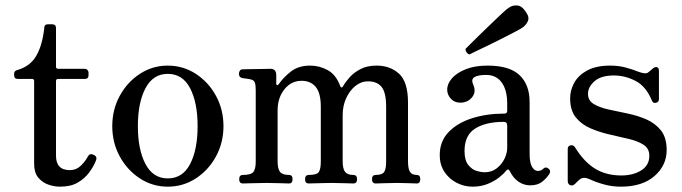

<svg xmlns="http://www.w3.org/2000/svg" viewBox="-20 -688 2556 720"><path d="M205 12Q183 12 160.5 4Q138 -4 123 -22.5Q108 -41 108 -74V-384Q108 -392 100 -392H47Q33 -392 33 -406V-412Q33 -423 47 -426Q94 -440 116.5 -479.5Q139 -519 146 -583Q146 -597 160 -597H175Q190 -597 190 -583V-438Q190 -430 198 -430H298Q304 -430 308 -425.5Q312 -421 312 -416V-406Q312 -392 298 -392H198Q190 -392 190 -384V-104Q190 -50 242 -50Q266 -50 283 -66.5Q300 -83 310 -102Q315 -110 321 -110Q327 -110 334 -106Q346 -99 339 -84Q330 -62 313.5 -40Q297 -18 271 -3Q245 12 205 12Z M609 12Q552 12 504.5 -19Q457 -50 429 -101.5Q401 -153 401 -215Q401 -277 429 -328.5Q457 -380 504.5 -411Q552 -442 609 -442Q667 -442 714.5 -411Q762 -380 790 -328.5Q818 -277 818 -215Q818 -153 790 -101.5Q762 -50 714.5 -19Q667 12 609 12ZM609 -19Q665 -19 693 -73Q721 -127 721 -215Q721 -303 693 -357Q665 -411 609 -411Q554 -411 525.5 -357Q497 -303 497 -215Q497 -127 525.5 -73Q554 -19 609 -19Z M891 0Q877 0 877 -16Q877 -32 891 -32Q921 -32 930 -43Q939 -54 939 -82V-349Q939 -368 936 -377.5Q933 -387 921 -390Q914 -392 904.5 -393Q895 -394 889 -395Q876 -398 876 -411Q876 -418 879.5 -423Q883 -428 890 -428Q893 -428 907 -428.5Q921 -429 939 -429Q957 -429 972.5 -429.5Q988 -430 994 -430Q1016 -430 1016 -406V-373Q1016 -370 1019 -369Q1022 -368 1025 -372Q1042 -397 1070.5 -419.5Q1099 -442 1143 -442Q1178 -442 1209 -425Q1240 -408 1256 -365Q1258 -360 1261 -360Q1264 -360 1266 -364Q1275 -380 1291 -398Q1307 -416 1332 -429Q1357 -442 1392 -442Q1443 -442 1476.5 -411.5Q1510 -381 1510 -303V-84Q1510 -55 1517.5 -43.5Q1525 -32 1543 -32Q1556 -32 1556 -16Q1556 0 1543 0Q1533 0 1513 -1Q1493 -2 1469 -2Q1445 -2 1422 -1Q1399 0 1389 0Q1375 0 1375 -16Q1375 -32 1389 -32Q1413 -32 1420.5 -43Q1428 -54 1428 -82V-288Q1428 -341 1411 -362Q1394 -383 1360 -383Q1334 -383 1312.5 -365.5Q1291 -348 1278 -319.5Q1265 -291 1265 -256V-84Q1265 -55 1274 -43.5Q1283 -32 1305 -32Q1319 -32 1319 -16Q1319 0 1305 0Q1295 0 1271 -1Q1247 -2 1223 -2Q1200 -2 1174.5 -1Q1149 0 1138 0Q1124 0 1124 -16Q1124 -32 1138 -32Q1168 -32 1175.5 -43Q1183 -54 1183 -82V-288Q1183 -339 1164 -362Q1145 -385 1111 -385Q1072 -385 1046.5 -353Q1021 -321 1021 -274V-84Q1021 -55 1030 -43.5Q1039 -32 1064 -32Q1077 -32 1077 -16Q1077 0 1064 0Q1054 0 1029 -1Q1004 -2 980 -2Q956 -2 929 -1Q902 0 891 0Z M1752 12Q1720 12 1691.5 -3Q1663 -18 1646 -44.5Q1629 -71 1629 -106Q1629 -158 1662 -192.5Q1695 -227 1750 -244.5Q1805 -262 1871 -262Q1882 -262 1882 -272V-300Q1882 -350 1861.5 -378.5Q1841 -407 1803 -407Q1773 -407 1759.5 -399Q1746 -391 1754 -372Q1767 -344 1750.5 -323.5Q1734 -303 1706 -303Q1684 -303 1670.5 -318Q1657 -333 1657 -352Q1657 -374 1675 -394.5Q1693 -415 1727 -428.5Q1761 -442 1808 -442Q1891 -442 1928.5 -406Q1966 -370 1966 -306V-112Q1966 -78 1975 -62.5Q1984 -47 1997 -47Q2009 -47 2017 -55Q2027 -65 2039 -54Q2047 -46 2039 -34Q2029 -19 2012.5 -6Q1996 7 1968 7Q1944 7 1924 -7Q1904 -21 1892 -46Q1886 -58 1877 -47Q1869 -36 1851 -22Q1833 -8 1808 2Q1783 12 1752 12ZM1797 -42Q1824 -42 1843 -57Q1862 -72 1872 -93Q1882 -114 1882 -133V-217Q1882 -231 1869 -231Q1802 -231 1762 -206Q1722 -181 1722 -122Q1722 -87 1736 -69.5Q1750 -52 1767.5 -47Q1785 -42 1797 -42ZM1741 -484Q1734 -485 1729.5 -492Q1725 -499 1726 -505Q1729 -508 1744 -523Q1759 -538 1780.5 -559Q1802 -580 1824 -601Q1846 -622 1863.5 -638.5Q1881 -655 1888 -659Q1902 -669 1919.5 -667.5Q1937 -666 1950 -646Q1966 -625 1960 -610Q1954 -595 1940 -585Q1933 -580 1912 -569Q1891 -558 1863.5 -544Q1836 -530 1809 -517Q1782 -504 1763 -495Q1744 -486 1741 -484Z M2308 12Q2275 12 2244.5 3.5Q2214 -5 2191 -16Q2169 -26 2155 -16Q2151 -13 2146 -8Q2141 -3 2137 1Q2128 10 2118.5 6.5Q2109 3 2109 -10V-129Q2109 -141 2119.5 -143Q2130 -145 2136 -136Q2170 -81 2211.5 -55.5Q2253 -30 2310 -30Q2354 -30 2384.5 -49Q2415 -68 2415 -104Q2415 -131 2393.5 -145Q2372 -159 2338 -167Q2304 -175 2266.5 -183.5Q2229 -192 2195 -206.5Q2161 -221 2139.5 -247.5Q2118 -274 2118 -319Q2118 -350 2133.5 -378Q2149 -406 2182.5 -424Q2216 -442 2268 -442Q2299 -442 2325.5 -435Q2352 -428 2374 -419Q2401 -409 2410 -416Q2414 -419 2419.5 -423.5Q2425 -428 2429 -432Q2437 -438 2444 -436Q2451 -434 2451 -422V-317Q2451 -305 2440 -302.5Q2429 -300 2425 -310Q2403 -364 2363.5 -384.5Q2324 -405 2282 -405Q2234 -405 2209.5 -383.5Q2185 -362 2185 -336Q2185 -311 2206.5 -298Q2228 -285 2261.5 -277.5Q2295 -270 2332.5 -262.5Q2370 -255 2403.5 -240.5Q2437 -226 2458.5 -199Q2480 -172 2480 -125Q2480 -68 2434.5 -28Q2389 12 2308 12Z"/></svg>

Font: TsukuhouMincho
Style: Regular
Weight: 400
Designer: Iose
Foundry: Typographish
Version: Version 1.001; ttfautohint (v1.8.3)